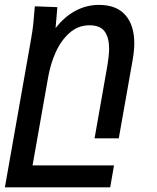

<svg xmlns="http://www.w3.org/2000/svg" viewBox="-38 -580 658 805"><path d="M108 -553.5 202.5 -550 195 -462Q232 -510 278.5 -534.8Q325 -559.5 377 -559.5Q450 -559.5 487.5 -517Q525 -474.5 525 -398Q525 -369.5 518.5 -330.5L460 0H358.5L411 -298Q419.5 -349 419.5 -376Q419.5 -422 400.8 -448Q382 -474 337.5 -474Q289.5 -474 253.5 -442Q217.5 -410 195.5 -360.8Q173.5 -311.5 164 -257L98.5 113.5H440L424 205.5H-17.5L92.5 -417.5Q98.5 -451 101.5 -479.5Q104.5 -508 108 -553.5Z"/></svg>

Font: JuliaMono Medium
Style: Italic
Weight: 500
Italic angle: -9°
Monospace: yes
Designer: cormullion
Foundry: corm
Version: Version 0.054; ttfautohint (v1.8.4)